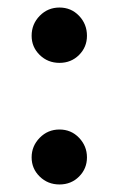

<svg xmlns="http://www.w3.org/2000/svg" viewBox="-20 -478 316 510"><path d="M138 -311Q107 -311 85.5 -332Q64 -353 64 -383Q64 -414 85.5 -436Q107 -458 138 -458Q169 -458 190 -436Q211 -414 211 -383Q211 -353 190 -332Q169 -311 138 -311ZM138 12Q107 12 85.5 -9Q64 -30 64 -60Q64 -90 85.5 -112Q107 -134 138 -134Q169 -134 190 -112Q211 -90 211 -60Q211 -30 190 -9Q169 12 138 12Z"/></svg>

Font: Lisu Bosa
Style: Bold
Weight: 700
Designer: David Morse, Annie Olsen, Victor Gaultney, Frank Grießhammer (Latin)
Foundry: SIL International
Version: Version 2.000